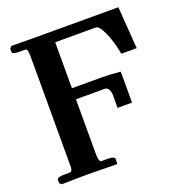

<svg xmlns="http://www.w3.org/2000/svg" viewBox="-120 -746 781 845"><g transform="rotate(-20 270.5 -323.0)"><path d="M526.9 -646 541 -449.2H469.2Q454.1 -529.3 426.8 -575.2Q414.6 -595.7 403.8 -596.2H212.9V-380.9H349.1Q389.6 -380.9 439.9 -376V-231H372.1V-295.9Q368.2 -327.1 349.1 -329.1H212.9V-74.2Q212.9 -39.1 222.2 -35.6Q225.1 -35.2 228 -35.2H256.8Q285.6 -34.2 287.1 -23.9V-4.9L286.1 1Q285.2 1 145 -1L25.9 1L17.1 -7.8V-23.9Q19 -34.7 45.9 -35.2H76.2Q88.9 -35.2 89.8 -56.2Q89.8 -62.5 89.8 -74.2V-571.8Q89.8 -607.4 81.1 -610.4Q78.1 -610.8 76.2 -610.8H45.9Q18.1 -611.3 17.1 -622.1V-637.2L25.9 -647L143.1 -646Z"/></g></svg>

Font: Linux Libertine O
Style: Semibold
Weight: 700
Designer: Philipp H. Poll
Foundry: Philipp H. Poll
Version: Version 5.0.0